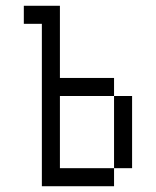

<svg xmlns="http://www.w3.org/2000/svg" viewBox="-20 -645 540 665"><path d="M187.5 -375H375V-312.5H187.5V-62.5H375V0H125V-562.5H62.5V-625H187.5ZM375 -312.5H437.5V-62.5H375Z"/></svg>

Font: ChillBitmapSE 16px
Style: Regular
Weight: 400
Designer: Designed by Warren2060
Foundry: ChillType
Version: Version 1.000